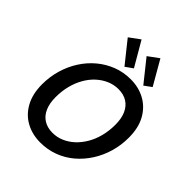

<svg xmlns="http://www.w3.org/2000/svg" viewBox="-256 -1105 1276 1276"><g transform="rotate(45 382.0 -466.5)"><path d="M338 14Q263 14 203 -18.5Q143 -51 108 -114.5Q73 -178 73 -269Q73 -339 92 -404.5Q111 -470 146.5 -525.5Q182 -581 231 -622Q280 -663 339.5 -686Q399 -709 467 -709Q542 -709 602 -676Q662 -643 697 -580Q732 -517 732 -425Q732 -354 713 -289Q694 -224 658.5 -168.5Q623 -113 574.5 -72Q526 -31 466 -8.5Q406 14 338 14ZM350 -89Q392 -89 430.5 -105.5Q469 -122 501 -151.5Q533 -181 557.5 -222.5Q582 -264 595 -315Q608 -366 608 -423Q608 -481 590 -521.5Q572 -562 538 -583.5Q504 -605 455 -605Q413 -605 374.5 -588.5Q336 -572 303.5 -542.5Q271 -513 247 -471.5Q223 -430 210 -379.5Q197 -329 197 -271Q197 -214 215 -173Q233 -132 267.5 -110.5Q302 -89 350 -89ZM555 -738 432 -892 507 -947 606 -775ZM378 -738 255 -892 330 -947 430 -775Z"/></g></svg>

Font: Ubuntu Sans SemiBold
Style: Italic
Weight: 600
Italic angle: -13.5°
Designer: Dalton Maag Ltd
Foundry: Dalton Maag Ltd
Version: Version 1.006